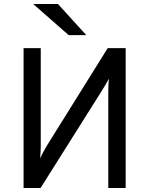

<svg xmlns="http://www.w3.org/2000/svg" viewBox="-20 -941 747 961"><path d="M98 0V-700H184V-213Q184 -200.5 183.2 -182.2Q182.5 -164 181 -149Q188 -163.5 196.2 -179.2Q204.5 -195 211 -206L519 -700H609V0H522V-475Q522 -500 522.8 -517.5Q523.5 -535 525 -547Q518.5 -534.5 507 -515.2Q495.5 -496 488 -484L183 0ZM324 -765 146 -921H270L412 -765Z"/></svg>

Font: Undotted
Style: Regular
Weight: 400
Designer: Delve Withrington, Dave Bailey, Thomas Jockin
Foundry: Delve Fonts LLC
Version: Version 4.000